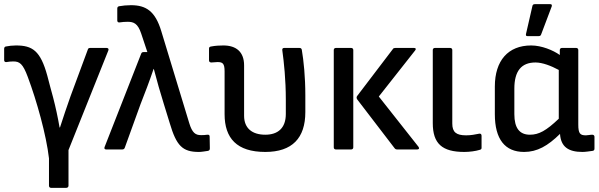

<svg xmlns="http://www.w3.org/2000/svg" viewBox="-24 -720 2888 925"><path d="M222 185H295C301 185 306 181 306 175V3L498 -477C501 -484 497 -489 490 -489H410C405 -489 400 -487 399 -481L316 -257C298 -206 280 -153 265 -106H263C255 -153 244 -204 232 -250C223 -284 213 -319 204 -355C171 -476 132 -501 53 -501C36 -501 19 -499 4 -496C-1 -495 -4 -491 -4 -485V-430C-4 -424 0 -420 7 -421C18 -423 30 -424 40 -424C70 -424 86 -414 110 -349C153 -234 199 -70 212 43V175C212 181 216 185 222 185Z M934 12C947 12 963 9 977 7C984 6 987 2 987 -5L986 -62C986 -68 983 -72 975 -71C963 -69 954 -69 944 -69C918 -69 902 -80 888 -126L753 -570C724 -666 680 -695 607 -695C587 -695 567 -693 550 -690C544 -689 541 -685 541 -679V-621C541 -615 545 -611 552 -612C565 -614 577 -615 591 -615C620 -615 640 -607 656 -559L686 -469H667C662 -469 658 -467 656 -461L480 -12C477 -5 480 0 487 0H565C570 0 575 -2 577 -8L653 -218C675 -274 695 -326 716 -388H717C733 -326 748 -275 765 -220L794 -126C826 -18 855 12 934 12Z M1254 12C1384 12 1447 -55 1447 -180V-261C1447 -350 1439 -427 1430 -480C1429 -486 1425 -489 1419 -489H1345C1338 -489 1335 -485 1336 -478C1344 -420 1353 -337 1353 -239V-171C1353 -102 1314 -71 1254 -71C1191 -71 1152 -102 1152 -162V-405C1152 -470 1114 -501 1052 -501C1036 -501 1013 -500 993 -496C986 -495 983 -492 983 -486V-429C983 -423 987 -419 994 -419C1004 -419 1015 -421 1024 -421C1049 -421 1058 -414 1058 -376V-170C1058 -54 1117 12 1254 12Z M1889 0H1986C1994 0 1998 -5 1992 -13L1801 -255L1976 -477C1982 -484 1979 -489 1971 -489H1881C1876 -489 1871 -488 1869 -484L1697 -258C1693 -253 1693 -247 1697 -241L1877 -6C1880 -2 1884 0 1889 0ZM1594 0H1668C1674 0 1678 -4 1678 -10V-479C1678 -485 1674 -489 1668 -489H1594C1588 -489 1584 -485 1584 -479V-10C1584 -4 1588 0 1594 0Z M2213 12C2238 12 2268 8 2287 2C2294 0 2296 -2 2296 -8V-66C2296 -73 2292 -77 2285 -76C2264 -72 2246 -68 2222 -68C2174 -68 2155 -83 2155 -125V-479C2155 -485 2151 -489 2145 -489H2071C2065 -489 2061 -485 2061 -479V-127C2061 -28 2106 12 2213 12Z M2517 -546H2571C2577 -546 2581 -548 2583 -554L2634 -689C2636 -696 2634 -700 2627 -700H2553C2546 -700 2542 -697 2541 -691L2510 -556C2509 -550 2510 -546 2517 -546ZM2501 12C2564 12 2615 -17 2674 -75C2678 -13 2714 12 2782 12C2795 12 2816 9 2830 7C2837 6 2840 3 2840 -4V-61C2840 -67 2836 -71 2829 -71C2819 -71 2808 -68 2799 -68C2771 -68 2762 -76 2762 -120V-479C2762 -485 2758 -489 2752 -489H2683C2677 -489 2673 -485 2673 -479V-455C2641 -478 2585 -501 2535 -501C2424 -501 2360 -428 2360 -303V-170C2360 -49 2409 12 2501 12ZM2454 -170V-293C2454 -377 2487 -419 2556 -419C2589 -419 2631 -403 2668 -383V-148C2607 -90 2572 -71 2529 -71C2479 -71 2454 -103 2454 -170Z"/></svg>

Font: Sofia Sans Cond SemiBold
Style: Regular
Weight: 600
Width: 3
Designer: Botio Nikoltchev, Ani Petrova
Foundry: lettersoup
Version: Version 4.100